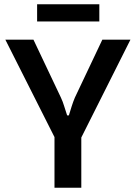

<svg xmlns="http://www.w3.org/2000/svg" viewBox="-20 -875 634 895"><path d="M588 -690 355 -226H239L5 -690H136L264 -420Q273 -401 279.5 -379Q286 -357 293 -337H301Q307 -357 314 -379Q321 -401 329 -420L457 -690ZM359 -305V0H234V-305ZM443 -855V-775H153V-855Z"/></svg>

Font: Exo 2 SemiBold
Style: Regular
Weight: 600
Designer: Natanael Gama
Foundry: Natanael Gama
Version: Version 2.010